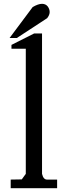

<svg xmlns="http://www.w3.org/2000/svg" viewBox="-20 -985 355 1005"><path d="M30 -786H68L227 -890Q240 -907 240 -922Q240 -937 230 -951Q219 -965 200 -965Q180 -965 151 -948ZM159 -810 40 -750V-730H115V-75Q97 -50 94 -46L36 -45V0H279V-45H226Q207 -45 200 -75V-810Z"/></svg>

Font: Sawarabi Mincho
Style: Regular
Weight: 400
Version: Version 1.082; ttfautohint (v1.8.4.7-5d5b)